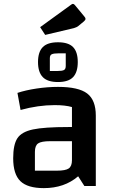

<svg xmlns="http://www.w3.org/2000/svg" viewBox="-20 -959 590 990"><path d="M474 -363V0H415L383 -50Q312 11 206 11Q122 11 85 -25Q48 -61 48 -143Q48 -213 69.5 -246Q91 -279 149.5 -291.5Q208 -304 332 -304H351V-407Q317 -417 262 -417Q177 -417 86 -392L70 -480Q112 -494 168.5 -502.5Q225 -511 279 -511Q385 -511 429.5 -477Q474 -443 474 -363ZM351 -133V-231H239Q193 -231 176.5 -219.5Q160 -208 160 -176V-79H273Q318 -79 334.5 -90.5Q351 -102 351 -133ZM176 -639Q176 -691 200.5 -716Q225 -741 279 -741Q333 -741 357 -716Q381 -691 381 -639Q381 -587 357 -561.5Q333 -536 279 -536Q225 -536 200.5 -561.5Q176 -587 176 -639ZM277 -593Q299 -593 309 -597.5Q319 -602 319 -619V-684H282Q258 -684 247.5 -679.5Q237 -675 237 -659V-593ZM187 -819 347 -935Q352 -939 356 -939Q361 -939 366 -933L414 -875Q421 -867 421 -862Q421 -856 413 -849L384 -825Q375 -818 361 -814L213 -779Z"/></svg>

Font: Changa Medium
Style: Regular
Weight: 500
Designer: Eduardo Rodriguez Tunni
Foundry: Eduardo Rodriguez Tunni
Version: Version 2.002; ttfautohint (v1.5) -l 8 -r 50 -G 150 -x 14 -H